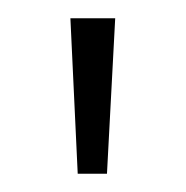

<svg xmlns="http://www.w3.org/2000/svg" viewBox="-20 -720 203 210"><path d="M65 -530 57 -700H106L97 -530Z"/></svg>

Font: Red Hat Display
Style: Regular
Weight: 300
Designer: Pentagram, MCKL
Foundry: Pentagram, MCKL
Version: Version 1.023